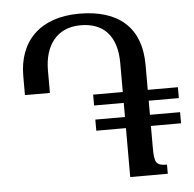

<svg xmlns="http://www.w3.org/2000/svg" viewBox="-50 -724 784 774"><g transform="rotate(-5 342.5 -337.0)"><path d="M598 -37C554 -37 547 -48 547 -111V-198H669V-243H547V-300H669V-344H547V-445C547 -600 453 -674 299 -674C139 -674 52 -584 52 -443V-366H153V-457C153 -556 202 -627 300 -627C392 -627 446 -572 446 -461V-344H326V-300H446V-243H326V-198H446V0H598Z"/></g></svg>

Font: Noto Serif Armenian
Style: Regular
Weight: 400
Designer: Monotype Design Team
Foundry: Monotype Imaging Inc.
Version: Version 1.901